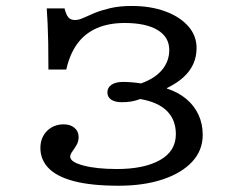

<svg xmlns="http://www.w3.org/2000/svg" viewBox="-20 -602 755 634"><path d="M371.6 11.3Q281.9 11.3 224.6 -3.7Q167.3 -18.7 140.4 -46.8Q113.4 -74.9 113.4 -113.1Q113.4 -147.5 135.1 -169.4Q156.8 -191.4 190.6 -191.4Q212.3 -191.4 226 -179.9Q239.6 -168.4 239.6 -149.5Q239.6 -134.8 232.7 -123Q225.7 -111.1 218.8 -101.7Q211.8 -92.4 211.8 -84.7Q211.8 -67 255.2 -55.5Q298.7 -43.9 366.5 -43.9Q455.8 -43.9 508.2 -73.4Q560.7 -102.8 560.7 -159Q560.7 -206 531.4 -235.4Q502 -264.9 442.9 -275Q428.7 -269.4 413.8 -266.9Q398.9 -264.5 382.4 -264.5Q359.7 -264.5 347.1 -273Q334.6 -281.6 334.6 -296.9Q334.6 -313 348.3 -322.2Q362 -331.5 385.7 -331.5Q399.9 -331.5 415.1 -330.2Q430.4 -329 445.8 -326.6Q491.9 -343.1 515.4 -371.6Q538.9 -400.2 538.9 -437Q538.9 -479.6 500.3 -502.9Q461.8 -526.1 391.3 -526.1Q338.6 -526.1 299.1 -508.7Q259.7 -491.3 234.9 -457.1Q210.2 -422.8 198.8 -372.3H139.9Q139.9 -424.3 139.2 -461.1Q138.4 -497.9 137.2 -524.9Q136 -552 134.3 -574.2H193.2Q198.6 -552.7 206 -544.3Q213.4 -535.9 228.1 -535.9Q240.1 -535.9 255.6 -543.1Q271.1 -550.2 292.4 -559.1Q313.8 -567.9 344.1 -575.1Q374.3 -582.3 415.8 -582.3Q476.3 -582.3 524.5 -564.9Q572.7 -547.6 600.9 -516.2Q629.1 -484.8 629.1 -443.5Q629.1 -415.3 618.4 -391.1Q607.6 -366.9 586 -347.1Q564.4 -327.4 531.2 -311.2V-309.6Q568.5 -297.5 595 -275.4Q621.4 -253.3 635.4 -223.2Q649.4 -193 649.4 -156.8Q649.4 -105.1 614.2 -67.5Q578.9 -29.9 516.4 -9.3Q453.9 11.3 371.6 11.3Z"/></svg>

Font: Playfair 5pt SemiExpanded Light
Style: Regular
Weight: 300
Width: 6
Designer: Claus Eggers Sørensen
Foundry: Claus Eggers Sørensen
Version: Version 2.203